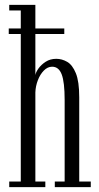

<svg xmlns="http://www.w3.org/2000/svg" viewBox="-20 -770 408 790"><path d="M16 -630V-653H244.5V-630ZM18 0V-23H65.5V-727H18V-750H125.5V-461Q127 -472 138 -487.8Q149 -503.5 167.8 -515.8Q186.5 -528 211.5 -528Q235 -528 256.5 -515.5Q278 -503 292 -469Q306 -435 306 -370V-23H353.5V0H205.5V-23H246V-359Q246 -431.5 234 -463.5Q222 -495.5 194.5 -495.5Q176 -495.5 160.5 -479.8Q145 -464 135.8 -440Q126.5 -416 125.5 -390V-23H166.5V0Z"/></svg>

Font: Imbue 48pt Light
Style: Regular
Weight: 300
Designer: Tyler Finck
Foundry: Etcetera Type Company
Version: Version 1.102